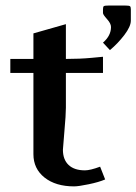

<svg xmlns="http://www.w3.org/2000/svg" viewBox="-20 -662 490 690"><path d="M100.1 -399.9H17.1V-450.2H100.1V-542L216.8 -575.2V-450.2Q267.6 -450.2 308.6 -454.1Q349.6 -458 350.1 -458V-399.9H216.8V-274.9Q216.8 -250 211.4 -189.7Q206.1 -129.4 206.1 -124Q206.1 -88.4 226.6 -69.1Q247.1 -49.8 285.2 -49.8Q304.2 -49.8 339.8 -63L357.9 -17.1Q335 -7.3 298.6 0.2Q262.2 7.8 246.1 7.8Q180.2 7.8 140.1 -23.9Q100.1 -55.7 100.1 -107.9ZM450.2 -628.9V-587.9Q450.2 -566.9 426.8 -536.1Q403.3 -505.4 375 -481.9L350.1 -508.8Q378.9 -533.7 378.9 -564.9Q378.9 -577.6 364.5 -593.5Q350.1 -609.4 350.1 -615.2V-628.9Q350.1 -638.2 353.5 -640.1Q356.9 -642.1 371.1 -642.1H429.2Q443.4 -642.1 446.8 -639.9Q450.2 -637.7 450.2 -628.9Z"/></svg>

Font: Resagokr
Style: Bold
Weight: 600
Designer: gluk
Foundry: gluk
Version: Version 0.95